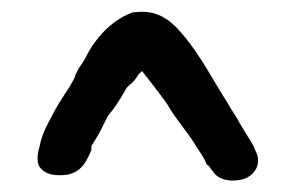

<svg xmlns="http://www.w3.org/2000/svg" viewBox="-20 -702 508 330"><path d="M48 -415C57 -403 71 -400 88 -401C123 -402 132 -434 137 -444V-451C141 -458 147 -466 153 -478L165 -502C177 -517 185 -528 197 -550C201 -556 209 -559 216 -571C217 -573 221 -577 224 -580C236 -565 249 -548 261 -532L268 -522C282 -497 304 -473 315 -454L326 -437C330 -431 334 -423 336 -418L337 -419L347 -406C358 -390 384 -389 401 -395C418 -402 431 -421 419 -443C414 -457 407 -465 403 -472L391 -492C387 -500 382 -507 377 -515C373 -522 369 -529 363 -538C340 -575 317 -620 282 -656C265 -673 243 -685 213 -681H209C178 -670 158 -649 145 -632C137 -622 131 -611 125 -599C119 -589 112 -582 108 -568C98 -548 85 -533 72 -508C64 -492 53 -476 48 -450C45 -441 42 -424 48 -415Z"/></svg>

Font: Scribbler
Style: Blk
Weight: 900
Designer: Mew Too
Foundry: Cannot Into Space Fonts
Version: Version 1.001